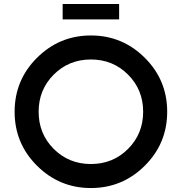

<svg xmlns="http://www.w3.org/2000/svg" viewBox="-20 -939 918 969"><path d="M296.2 -841.2V-918.8H581.2V-841.2ZM710.6 -102.5Q597.5 10 438.8 10Q280 10 166.9 -102.5Q53.8 -215 53.8 -375Q53.8 -535 166.9 -647.5Q280 -760 438.8 -760Q597.5 -760 710.6 -647.5Q823.8 -535 823.8 -375Q823.8 -215 710.6 -102.5ZM251.2 -187.5Q327.5 -111.2 438.8 -111.2Q550 -111.2 626.2 -187.5Q702.5 -263.8 702.5 -375Q702.5 -486.2 626.2 -562.5Q550 -638.8 438.8 -638.8Q327.5 -638.8 251.2 -562.5Q175 -486.2 175 -375Q175 -263.8 251.2 -187.5Z"/></svg>

Font: Now Medium
Style: Regular
Weight: 500
Designer: Alfredo Marco Pradil
Foundry: Alfredo Marco Pradil
Version: Version 1.002;PS 001.002;hotconv 1.0.88;makeotf.lib2.5.64775